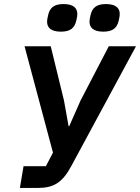

<svg xmlns="http://www.w3.org/2000/svg" viewBox="-20 -926 690 946"><path d="M78 0H166C245 0 288 -26 333 -111L650 -698H516L377 -431L321 -304H318L295 -432L230 -698H101L241 -174L206 -107H96ZM280 -770C329 -770 348 -790 356 -825C360 -841 361 -850 361 -857C361 -885 343 -906 293 -906C244 -906 225 -886 217 -851C213 -835 212 -826 212 -819C212 -791 230 -770 280 -770ZM489 -770C538 -770 557 -790 565 -825C569 -841 570 -850 570 -857C570 -885 552 -906 502 -906C453 -906 434 -886 426 -851C422 -835 421 -826 421 -819C421 -791 439 -770 489 -770Z"/></svg>

Font: IBM Plex Mono SmBld
Style: Italic
Weight: 600
Italic angle: -9.5°
Monospace: yes
Designer: Mike Abbink, Paul van der Laan, Pieter van Rosmalen
Foundry: Bold Monday
Version: Version 2.004